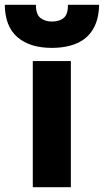

<svg xmlns="http://www.w3.org/2000/svg" viewBox="-86 -782 434 802"><path d="M51 0V-527H210V0ZM130 -582Q39 -582 -13 -626.5Q-65 -671 -66 -762H64Q64 -722 83 -707Q102 -692 131 -692Q162 -692 180 -707Q198 -722 198 -762H328Q327 -702 303.5 -661.5Q280 -621 236 -601.5Q192 -582 130 -582Z"/></svg>

Font: Onest ExtraBold
Style: Regular
Weight: 800
Designer: Dmitri Voloshin, Andrey Kudryavtsev
Foundry: Dmitri Voloshin, Andrey Kudryavtsev
Version: Version 1.000;gftools[0.9.33]